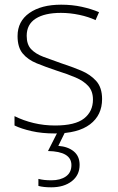

<svg xmlns="http://www.w3.org/2000/svg" viewBox="-20 -626 502 820"><path d="M416 -203Q416 -134 364.5 -95Q313 -56 214 -56Q159 -56 115 -66Q71 -76 42 -90V-130Q80 -111 124 -100.5Q168 -90 215 -90Q301 -90 339 -120Q377 -150 377 -201Q377 -236 357.5 -258Q338 -280 303 -295Q268 -310 223 -324Q175 -340 137 -355.5Q99 -371 77 -397.5Q55 -424 55 -472Q55 -535 105.5 -570.5Q156 -606 241 -606Q288 -606 329 -597Q370 -588 403 -574L388 -540Q359 -554 319 -562.5Q279 -571 240 -571Q171 -571 132.5 -546.5Q94 -522 94 -473Q94 -436 113 -416Q132 -396 165 -383.5Q198 -371 241 -356Q287 -341 326.5 -324.5Q366 -308 391 -280Q416 -252 416 -203ZM320 78Q320 122 286.5 148Q253 174 199 174Q165 174 144 168V138Q156 141 169 142.5Q182 144 200 144Q238 144 261.5 127.5Q285 111 285 79Q285 21 185 19L228 -66H260L229 -3Q270 0 295 20.5Q320 41 320 78Z"/></svg>

Font: Noto Sans Malayalam UI ExtraLight
Style: Regular
Weight: 200
Designer: Jelle Bosma - Monotype Design Team
Foundry: Monotype Imaging Inc.
Version: Version 2.104; ttfautohint (v1.8.4.7-5d5b)